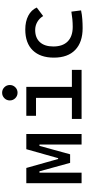

<svg xmlns="http://www.w3.org/2000/svg" viewBox="482 -1266 794 1798"><g transform="rotate(-90 879.0 -367.0)"><path d="M276.4 -107.4 291 -219.7H296.9L380.9 -517.6H440.4V-394.5H412.1L333 -107.4ZM62.5 0V-517.6H161.1V0ZM252.9 -107.4 173.8 -394.5H145.5V-517.6H205.1L289.1 -219.7H293L302.7 -107.4ZM424.8 0V-517.6H523.4V0Z M861.3 0V-488.3H964.8V0ZM664.1 0V-90.8H871.1V0ZM955.1 0V-90.8H1124V0ZM693.4 -426.8V-517.6H964.8V-426.8ZM909.7 -599.6Q879.9 -599.6 858.6 -620.8Q837.4 -642.1 837.4 -671.9Q837.4 -702.1 858.6 -723.1Q879.9 -744.1 909.7 -744.1Q939.9 -744.1 960.9 -723.1Q981.9 -702.1 981.9 -671.9Q981.9 -642.1 960.9 -620.8Q939.9 -599.6 909.7 -599.6Z M1514.6 9.8Q1382.3 9.8 1310.3 -59.8Q1238.3 -129.4 1238.3 -259.8Q1238.3 -386.7 1306.4 -457Q1374.5 -527.3 1501 -527.3Q1576.7 -527.3 1630.6 -499.3Q1684.6 -471.2 1707.5 -419.9L1627.9 -359.9Q1606 -395.5 1571.8 -415Q1537.6 -434.6 1497.1 -434.6Q1423.8 -434.6 1383.3 -390.4Q1342.8 -346.2 1342.8 -264.6Q1342.8 -176.3 1390.4 -129.6Q1438 -83 1526.4 -83Q1562.5 -83 1598.6 -86.4Q1634.8 -89.8 1668.9 -95.7L1680.7 -4.9Q1640.6 3.9 1597.9 6.8Q1555.2 9.8 1514.6 9.8Z"/></g></svg>

Font: Cascadia Code
Style: Regular
Weight: 400
Monospace: yes
Designer: Aaron Bell
Foundry: Saja Typeworks
Version: Version 2106.017